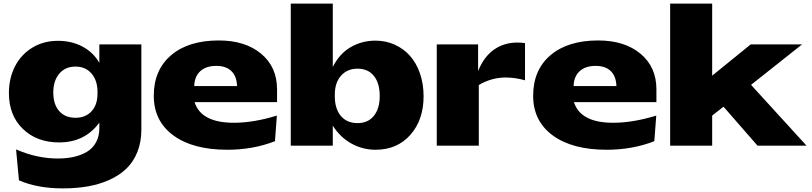

<svg xmlns="http://www.w3.org/2000/svg" viewBox="-20 -814 4538 1073"><path d="M29.8 -293.9Q29.8 -376.5 63.5 -442.6Q97.2 -508.8 160.2 -547.4Q223.1 -585.9 304.2 -585.9Q379.9 -585.9 440.4 -554Q501 -522 535.2 -462.9V-565.9H770V-86.9Q769.5 -19 747.6 35.6Q725.6 90.3 686.8 127.9Q647.9 165.5 592.5 190.7Q537.1 215.8 472.4 227.3Q407.7 238.8 332 238.8Q188.5 238.8 85.9 193.8L69.8 21Q186 71.8 303.2 71.8Q353 71.8 393.8 62.5Q434.6 53.2 466.8 33.7Q499 14.2 517.1 -19.5Q535.2 -53.2 535.2 -98.1V-128.9Q454.6 -18.1 310.1 -18.1Q186 -18.1 107.9 -93.5Q29.8 -168.9 29.8 -293.9ZM401.9 -155.8Q457.5 -155.8 491.2 -191.7Q524.9 -227.5 524.9 -291V-299.8Q524.9 -364.3 491.5 -403.1Q458 -441.9 401.9 -441.9Q344.7 -441.9 311.3 -402.3Q277.8 -362.8 277.8 -296.9Q277.8 -231 310.8 -193.4Q343.8 -155.8 401.9 -155.8Z M839.4 -278.8Q839.4 -422.9 936.3 -505.4Q1033.2 -587.9 1202.6 -587.9Q1350.6 -587.9 1439.5 -513.7Q1528.3 -439.5 1528.3 -314.9V-243.2H1067.4Q1104 -127.9 1286.6 -127.9Q1397 -127.9 1527.3 -168L1516.6 -24.9Q1394 22.9 1250.5 22.9Q1058.1 22.9 948.7 -57.4Q839.4 -137.7 839.4 -278.8ZM1304.7 -333Q1303.2 -387.2 1273.4 -416.5Q1243.7 -445.8 1188.5 -445.8Q1131.3 -445.8 1099.1 -416Q1066.9 -386.2 1065.4 -333Z M2078.1 -586.9Q2135.7 -586.9 2185.3 -564.7Q2234.9 -542.5 2270.8 -502.4Q2306.6 -462.4 2326.9 -404.1Q2347.2 -345.7 2347.2 -275.9Q2347.2 -143.6 2273.2 -60.3Q2199.2 22.9 2079.1 22.9Q2006.8 22.9 1944.1 -11.7Q1881.3 -46.4 1839.8 -111.8V0H1605V-793.9H1839.8V-439.9Q1877 -514.2 1939.9 -550.5Q2002.9 -586.9 2078.1 -586.9ZM1978 -430.2Q1920.9 -430.2 1886 -391.1Q1851.1 -352.1 1851.1 -285.2V-275.9Q1851.1 -206.1 1885 -166Q1918.9 -126 1978 -126Q2036.6 -126 2069.3 -166.5Q2102.1 -207 2102.1 -277.8Q2102.1 -349.1 2069.6 -389.6Q2037.1 -430.2 1978 -430.2Z M2420.9 0V-565.9H2651.9V-417Q2684.6 -497.6 2741 -536.9Q2797.4 -576.2 2871.1 -576.2Q2891.6 -576.2 2914.1 -573.2V-365.2Q2858.9 -380.9 2806.2 -380.9Q2727.1 -380.9 2655.8 -338.9V0Z M2959.5 -278.8Q2959.5 -422.9 3056.4 -505.4Q3153.3 -587.9 3322.8 -587.9Q3470.7 -587.9 3559.6 -513.7Q3648.4 -439.5 3648.4 -314.9V-243.2H3187.5Q3224.1 -127.9 3406.7 -127.9Q3517.1 -127.9 3647.5 -168L3636.7 -24.9Q3514.2 22.9 3370.6 22.9Q3178.2 22.9 3068.8 -57.4Q2959.5 -137.7 2959.5 -278.8ZM3424.8 -333Q3423.3 -387.2 3393.6 -416.5Q3363.8 -445.8 3308.6 -445.8Q3251.5 -445.8 3219.2 -416Q3187 -386.2 3185.5 -333Z M3725.1 -793.9H3960V-391.1L4175.3 -565.9H4462.4L4177.2 -339.8L4487.3 0H4213.4L4023.4 -217.8L3960 -168V0H3725.1Z"/></svg>

Font: Mattone
Style: Bold
Weight: 700
Width: 6
Designer: Nunzio Mazzaferro
Foundry: Collletttivo
Version: Version 2.000;Glyphs 3.2 (3217)